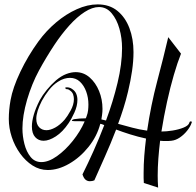

<svg xmlns="http://www.w3.org/2000/svg" viewBox="-20 -815 892 873"><path d="M699 38 634 17Q633 6 633 -5.5Q633 -17 633 -28Q633 -67 636 -106Q639 -145 644 -185Q607 -193 572 -204Q537 -215 508 -226Q483 -161 457 -103Q431 -45 409 5Q400 9 388 9Q378 9 369.5 2.5Q361 -4 355 -22Q380 -72 405.5 -129Q431 -186 454 -246Q450 -248 447 -249Q444 -250 441 -251Q439 -251 438.5 -251.5Q438 -252 436 -252Q421 -195 382.5 -147Q344 -99 294.5 -70.5Q245 -42 197 -42Q160 -42 128 -62.5Q96 -83 71.5 -117Q47 -151 33.5 -192Q20 -233 20 -274Q20 -294 22 -316Q24 -338 28 -360Q38 -416 72.5 -488.5Q107 -561 155 -627Q190 -675 235 -713Q280 -751 329 -773Q378 -795 424 -795Q478 -795 514 -765.5Q550 -736 568.5 -687Q587 -638 587 -578Q587 -538 580.5 -493Q574 -448 562 -398Q553 -360 541.5 -323.5Q530 -287 517 -252Q550 -243 581.5 -234.5Q613 -226 649 -221Q666 -337 694.5 -444.5Q723 -552 745 -646L803 -571Q787 -531 770.5 -474.5Q754 -418 739.5 -352Q725 -286 714 -217Q737 -217 765 -221.5Q793 -226 815 -235Q837 -244 841 -257Q842 -263 847 -263Q855 -263 851 -256Q846 -240 831.5 -221.5Q817 -203 798 -190Q779 -177 759 -175Q753 -174 747 -174Q741 -174 734 -174Q728 -174 721.5 -174Q715 -174 708 -175Q703 -134 700 -94Q697 -54 697 -16Q697 -3 697.5 10.5Q698 24 699 38ZM168 -78Q201 -78 239 -105Q277 -132 311 -174.5Q345 -217 365 -263Q352 -264 340.5 -264Q329 -264 319 -264Q307 -264 307 -267Q307 -270 316 -273Q328 -275 342 -276Q356 -277 370 -277Q371 -279 372 -281.5Q373 -284 374 -287Q379 -300 380.5 -313.5Q382 -327 382 -340Q382 -371 372 -398.5Q362 -426 343.5 -443.5Q325 -461 298 -461Q286 -461 272 -457Q258 -453 243 -443Q221 -429 202.5 -405.5Q184 -382 170 -356Q145 -307 145 -275Q145 -250 158 -236.5Q171 -223 191 -223Q209 -223 231 -235Q253 -247 274 -271Q286 -285 301 -312Q316 -339 316 -364Q316 -375 312.5 -385.5Q309 -396 299 -403Q289 -411 284 -409Q279 -411 276.5 -414Q274 -417 283 -418Q297 -418 307 -411Q321 -402 326.5 -389Q332 -376 332 -361Q332 -333 318 -302.5Q304 -272 292 -255Q265 -215 234 -195Q203 -175 178 -175Q155 -175 140 -191.5Q125 -208 125 -240Q125 -263 133.5 -293Q142 -323 161 -360Q173 -382 192.5 -406Q212 -430 235 -450Q259 -470 281.5 -478.5Q304 -487 324 -487Q360 -487 387.5 -463Q415 -439 430.5 -401Q446 -363 446 -320Q446 -313 445.5 -306Q445 -299 444 -292L441 -272L454 -269L462 -267Q494 -353 514.5 -438.5Q535 -524 535 -596Q535 -642 523 -684.5Q511 -727 487.5 -755Q464 -783 430 -783Q400 -783 365 -760.5Q330 -738 295 -699Q260 -660 228 -612Q189 -553 157 -494Q125 -435 103 -361Q82 -288 82 -231Q82 -196 91 -160.5Q100 -125 119 -101.5Q138 -78 168 -78Z"/></svg>

Font: Festive
Style: Regular
Weight: 400
Designer: Robert E. Leuschke
Foundry: Robert E. Leuschke
Version: Version 1.101; ttfautohint (v1.8.3)